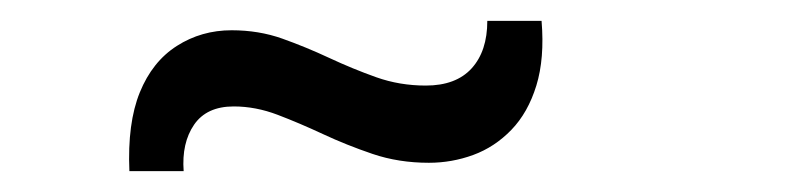

<svg xmlns="http://www.w3.org/2000/svg" viewBox="-20 -455 760 184"><path d="M104 -291Q102 -337 114 -366.5Q126 -396 149.5 -411Q173 -426 202 -426Q228 -426 250.5 -418Q273 -410 295.5 -399.5Q318 -389 340.5 -381Q363 -373 388 -373Q417 -373 432 -389.5Q447 -406 447 -435H499Q502 -399 494 -373Q486 -347 470 -330.5Q454 -314 433.5 -306.5Q413 -299 391 -299Q362 -299 337 -307.5Q312 -316 289.5 -326.5Q267 -337 246 -345Q225 -353 204 -353Q178 -353 166 -335.5Q154 -318 156 -291Z"/></svg>

Font: Mona Sans Expanded
Style: Regular
Weight: 400
Width: 7
Designer: Deni Anggara
Foundry: GitHub
Version: Version 2.000